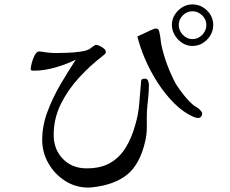

<svg xmlns="http://www.w3.org/2000/svg" viewBox="-20 -822 1040 869"><path d="M914 -709Q914 -734 895 -752.5Q876 -771 851 -771Q826 -771 807.5 -752.5Q789 -734 789 -709Q789 -684 807.5 -664.5Q826 -645 851 -645Q877 -645 895.5 -664.5Q914 -684 914 -709ZM654 -437Q654 -407 650.5 -377.5Q647 -348 645 -318Q644 -284 644.5 -249.5Q645 -215 637 -182Q614 -80 556.5 -32.5Q499 15 396 26Q392 26 388 26.5Q384 27 380 27Q322 27 274.5 -3.5Q227 -34 199 -83Q171 -132 171 -189Q171 -253 195 -317Q219 -381 254 -440.5Q289 -500 323 -552Q281 -531 230 -516.5Q179 -502 132 -502Q129 -502 124 -503Q119 -504 119 -508Q119 -518 123.5 -536Q128 -554 136 -570Q144 -586 154 -589H160Q162 -589 164.5 -588.5Q167 -588 169 -588Q202 -582 235 -582Q252 -582 282.5 -583Q313 -584 342.5 -588Q372 -592 385 -600Q390 -603 400 -611Q410 -619 415 -619Q421 -619 431.5 -614Q442 -609 450.5 -602Q459 -595 459 -588Q459 -581 454.5 -577Q450 -573 445 -569Q390 -527 339 -472Q288 -417 255.5 -351.5Q223 -286 223 -211Q223 -146 264.5 -103Q306 -60 372 -60Q437 -60 479.5 -85Q522 -110 549 -154Q576 -198 592 -256Q606 -303 610 -350.5Q614 -398 618 -446Q618 -450 618.5 -454.5Q619 -459 621 -462Q624 -465 628 -465.5Q632 -466 636 -466Q647 -466 650.5 -455.5Q654 -445 654 -437ZM895 -307Q895 -300 890 -294Q885 -288 878 -288Q868 -288 856 -293Q810 -313 768.5 -354.5Q727 -396 693.5 -448Q660 -500 636.5 -555Q613 -610 602 -657Q610 -660 628 -669Q646 -678 663 -685.5Q680 -693 685 -693Q693 -693 696.5 -688.5Q700 -684 701 -677Q705 -662 706.5 -646.5Q708 -631 711 -616Q721 -571 737.5 -527Q754 -483 776 -442Q790 -419 813.5 -390Q837 -361 858 -344Q865 -340 872 -335.5Q879 -331 885 -325Q889 -321 892 -316.5Q895 -312 895 -307ZM945 -709Q945 -671 917 -642.5Q889 -614 851 -614Q826 -614 805 -627.5Q784 -641 771 -663Q758 -685 758 -709Q758 -746 786 -774Q814 -802 851 -802Q889 -802 917 -774.5Q945 -747 945 -709Z"/></svg>

Font: Kaisei Opti
Style: Regular
Weight: 400
Designer: Font-Kai, 金井和夫
Foundry: KAZUO KANAI
Version: Version 5.003